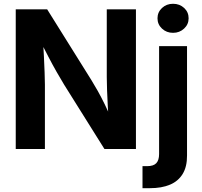

<svg xmlns="http://www.w3.org/2000/svg" viewBox="-20 -776 1053 1000"><path d="M62 0V-727.5H225.6L456.5 -357.9Q471.7 -333.5 489.5 -301.8Q507.3 -270 525.9 -231.9Q544.4 -193.8 562.5 -149.9L546.9 -137.2Q543.9 -175.3 541.5 -220.2Q539.1 -265.1 537.6 -306.4Q536.1 -347.7 536.1 -374.5V-727.5H688V0H523.9L314 -335Q294.4 -367.2 274.7 -401.9Q254.9 -436.5 232.4 -479.7Q210 -522.9 181.6 -578.6L203.1 -584Q206.5 -531.2 208.7 -483.2Q210.9 -435.1 212.4 -397Q213.9 -358.9 213.9 -335.4V0ZM808.6 -535.6H954.1V33.2Q954.6 91.8 931.6 129.6Q908.7 167.5 865.5 185.8Q822.3 204.1 760.7 204.1H722.2V89.4H746.1Q779.8 89.4 794.2 73.7Q808.6 58.1 808.6 26.4ZM881.3 -605Q847.2 -605 823.7 -627Q800.3 -648.9 800.3 -680.7Q800.3 -712.4 823.7 -734.4Q847.2 -756.3 881.3 -756.3Q915.5 -756.3 939 -734.6Q962.4 -712.9 962.4 -680.7Q962.4 -648.9 938.7 -627Q915 -605 881.3 -605Z"/></svg>

Font: Inter 20pt
Style: Bold
Weight: 700
Version: Version 4.001;git-66647c0bb